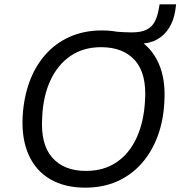

<svg xmlns="http://www.w3.org/2000/svg" viewBox="-20 -854 830 883"><path d="M372 9Q278 9 211.5 -29.5Q145 -68 112 -141.5Q79 -215 84 -317Q89 -405 115.5 -477.5Q142 -550 189 -603Q236 -656 301.5 -685Q367 -714 448 -714Q543 -714 609.5 -675.5Q676 -637 709 -564Q742 -491 736 -388Q732 -300 705 -227.5Q678 -155 631 -102Q584 -49 519 -20Q454 9 372 9ZM375 -68Q458 -68 517 -108.5Q576 -149 609 -222Q642 -295 647 -392Q655 -515 601 -576Q547 -637 445 -637Q363 -637 304 -596.5Q245 -556 211.5 -483.5Q178 -411 174 -314Q166 -191 220 -129.5Q274 -68 375 -68ZM545 -653 505 -709Q530 -707 548.5 -706Q567 -705 585 -705Q629 -705 654 -717.5Q679 -730 692 -755Q705 -780 711 -817L714 -834H790L786 -805Q779 -760 757.5 -725.5Q736 -691 701.5 -672Q667 -653 620 -653Z"/></svg>

Font: Nunito Sans 10pt
Style: Italic
Weight: 400
Italic angle: -9°
Designer: Vernon Adams
Foundry: Vernon Adams
Version: Version 3.101;gftools[0.9.27]